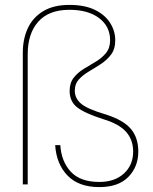

<svg xmlns="http://www.w3.org/2000/svg" viewBox="-20 -752 625 783"><path d="M385 11Q301 11 255.5 -36Q210 -83 205 -160H226Q230 -94 268.5 -52Q307 -10 385 -10Q448 -10 485.5 -44.5Q523 -79 523 -134Q523 -182 494 -214.5Q465 -247 401 -266Q326 -290 295 -314Q264 -338 264 -381Q264 -414 280.5 -435Q297 -456 321.5 -471Q346 -486 370.5 -500.5Q395 -515 412 -535.5Q429 -556 429 -588Q429 -644 384.5 -678Q340 -712 263 -712Q179 -712 136 -663.5Q93 -615 93 -531V0H73V-537Q73 -592 93 -636Q113 -680 155.5 -706Q198 -732 263 -732Q326 -732 367.5 -711.5Q409 -691 429.5 -658Q450 -625 450 -588Q450 -552 433 -529.5Q416 -507 391.5 -491Q367 -475 342.5 -460.5Q318 -446 301.5 -428Q285 -410 285 -382Q285 -351 311 -329Q337 -307 412 -285Q484 -262 514 -226Q544 -190 544 -134Q544 -72 503.5 -30.5Q463 11 385 11Z"/></svg>

Font: DM Sans Thin
Style: Regular
Weight: 100
Designer: Colophon Foundry, Jonny Pinhorn
Foundry: Colophon Foundry
Version: Version 4.004; ttfautohint (v1.8.4.7-5d5b)